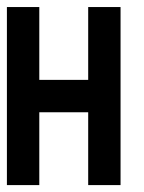

<svg xmlns="http://www.w3.org/2000/svg" viewBox="-20 -536 418 556"><path d="M93.8 -210.9V0H0V-515.6H93.8V-304.7H235.4V-515.6H329.1V0H235.4V-210.9Z"/></svg>

Font: Aswaq
Style: Regular
Weight: 400
Designer: Husham Jawad
Version: Version 1.000;November 3, 2021;FontCreator 14.0.0.2814 32-bi